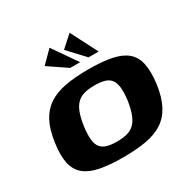

<svg xmlns="http://www.w3.org/2000/svg" viewBox="-154 -821 962 973"><g transform="rotate(-30 326.5 -334.5)"><path d="M296 7Q217 7 162 -4Q107 -15 75 -41.5Q43 -68 33 -114Q23 -160 33 -230Q43 -302 67 -347.5Q91 -393 130.5 -419.5Q170 -446 228 -457Q286 -468 365 -468Q445 -468 499.5 -457Q554 -446 585.5 -419.5Q617 -393 627 -347Q637 -301 628 -230Q618 -159 594 -113Q570 -67 530.5 -40.5Q491 -14 433 -3.5Q375 7 296 7ZM309 -78Q343 -78 368 -84.5Q393 -91 410.5 -107.5Q428 -124 440 -154Q452 -184 459 -230Q465 -277 461.5 -306.5Q458 -336 445 -352.5Q432 -369 408.5 -375.5Q385 -382 352 -382Q318 -382 293 -375.5Q268 -369 250 -352.5Q232 -336 220.5 -306.5Q209 -277 202 -230Q196 -184 199 -154Q202 -124 215.5 -107.5Q229 -91 252.5 -84.5Q276 -78 309 -78ZM290 -520 182 -593 250 -661 348 -520ZM397 -520 308 -615 376 -676 456 -520Z"/></g></svg>

Font: Genos
Style: Bold Italic
Weight: 700
Italic angle: -8°
Version: Version 1.010